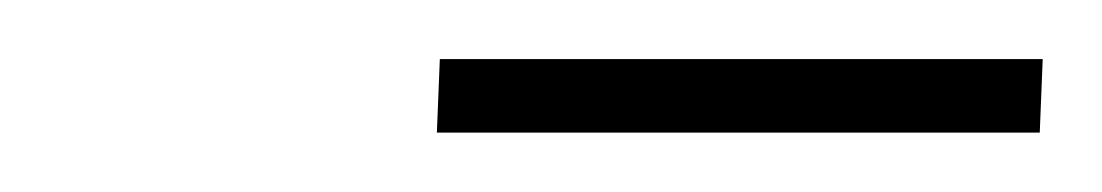

<svg xmlns="http://www.w3.org/2000/svg" viewBox="-20 -603 373 65"><path d="M127.9 -558.1 128.9 -583H333L332 -558.1Z"/></svg>

Font: Dehuti
Style: Bold-Italic
Weight: 700
Version: Version 1.2